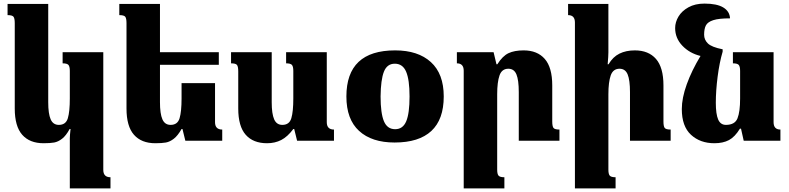

<svg xmlns="http://www.w3.org/2000/svg" viewBox="-20 -782 4385 1067"><path d="M368 -13Q368 -29 372 -65H367Q347 -28 325 -11Q303 6 281 10Q259 14 222 14Q145 14 103.5 -33Q62 -80 62 -179V-653Q62 -680 55 -689Q48 -698 22 -698V-760H248V-214Q248 -150 261.5 -119Q275 -88 307 -88Q346 -88 357 -125Q368 -162 368 -234V-388Q368 -412 360.5 -421Q353 -430 328 -430V-492H554V162Q554 203 594 203V265H368Z M1215 -62V0H1010L994 -65H989Q968 -28 946 -11Q924 6 902 10Q880 14 843 14Q766 14 724.5 -33Q683 -80 683 -179V-653Q683 -680 676 -689Q669 -698 643 -698V-760H869V-492H1196V-422H869V-214Q869 -150 882.5 -119Q896 -88 928 -88Q967 -88 978 -125Q989 -162 989 -234V-320H1175V-103Q1175 -62 1215 -62Z M1304 -179V-385Q1304 -412 1297 -421Q1290 -430 1264 -430V-492H1490V-214Q1490 -150 1503.5 -119Q1517 -88 1549 -88Q1588 -88 1599 -125Q1610 -162 1610 -234V-388Q1610 -412 1602.5 -421Q1595 -430 1570 -430V-492H1796V-103Q1796 -62 1836 -62V0H1631L1615 -65H1610Q1578 -22 1543 -4Q1508 14 1464 14Q1387 14 1345.5 -33Q1304 -80 1304 -179Z M1905 -246Q1905 -502 2176 -502Q2303 -502 2374.5 -437Q2446 -372 2446 -246Q2446 -118 2377 -54Q2308 10 2173 10Q2046 10 1975.5 -54.5Q1905 -119 1905 -246ZM2256 -246Q2256 -339 2237 -383.5Q2218 -428 2174 -428Q2131 -428 2113.5 -383.5Q2096 -339 2095 -246Q2095 -153 2113.5 -108.5Q2132 -64 2176 -64Q2219 -64 2237.5 -108Q2256 -152 2256 -246Z M3089 0H2863V-270Q2863 -337 2850 -368.5Q2837 -400 2805 -400Q2769 -400 2756 -363Q2743 -326 2743 -258V161Q2743 185 2750.5 194Q2758 203 2783 203V265H2557V-389Q2557 -430 2519 -430V-492H2723L2739 -425H2744Q2773 -471 2806 -486.5Q2839 -502 2890 -502Q2966 -502 3007.5 -454.5Q3049 -407 3049 -307V-107Q3049 -80 3056 -71Q3063 -62 3089 -62Z M3707 0H3481V-270Q3481 -337 3468 -368.5Q3455 -400 3423 -400Q3387 -400 3374 -363Q3361 -326 3361 -258V161Q3361 185 3368.5 194Q3376 203 3401 203V265H3175V-657Q3175 -698 3137 -698V-760H3361V-491Q3361 -471 3357 -425H3362Q3386 -466 3422.5 -484Q3459 -502 3508 -502Q3584 -502 3625.5 -454.5Q3667 -407 3667 -307V-107Q3667 -80 3674 -71Q3681 -62 3707 -62Z M4317 -62V0H4113L4098 -67H4092Q4064 -21 4031 -3.5Q3998 14 3950 14Q3871 14 3820 -33Q3769 -80 3769 -176Q3769 -237 3796.5 -313.5Q3824 -390 3873 -471Q3812 -486 3772 -528Q3732 -570 3732 -626Q3732 -659 3750.5 -690Q3769 -721 3806 -741.5Q3843 -762 3895 -762Q3964 -762 3999.5 -740.5Q4035 -719 4037 -680Q3975 -680 3944 -670Q3913 -660 3903 -641Q3893 -622 3893 -589Q3893 -561 3914 -540.5Q3935 -520 3996 -508V-495Q3978 -434 3968 -355.5Q3958 -277 3958 -211Q3958 -148 3971 -118Q3984 -88 4014 -88Q4064 -88 4078.5 -124.5Q4093 -161 4093 -234V-388Q4093 -412 4085.5 -421Q4078 -430 4053 -430V-492H4279V-103Q4279 -62 4317 -62Z"/></svg>

Font: Noto Serif Armenian Black
Style: Regular
Weight: 900
Designer: Monotype Design team
Foundry: Monotype Imaging Inc.
Version: Version 1.000